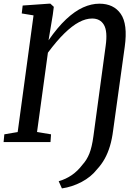

<svg xmlns="http://www.w3.org/2000/svg" viewBox="-20 -771 710 1042"><path d="M316 251.5 298.5 212.5Q337 201.5 369.2 179.5Q401.5 157.5 427.5 123Q451 97.5 465 62.5Q479 27.5 487 -32L553.5 -522.5Q564.5 -601 544.2 -635.8Q524 -670.5 480 -670.5Q446 -670.5 408.8 -650.8Q371.5 -631 329.5 -590Q287.5 -549 240 -485L181 -54.5L257 -42L254 0H-0.5L3.5 -42L76 -54.5L162 -687.5L98 -698L103 -741L245.5 -751H253.5L272 -734L266.5 -691L243.5 -552.5Q292.5 -623 339.2 -666.8Q386 -710.5 431 -730.8Q476 -751 519.5 -751Q597 -751 635.5 -695.5Q674 -640 657 -517.5L594 -63.5Q588 -15.5 576.5 22.5Q565 60.5 548 91Q531 121.5 506.5 148Q474 189.5 422.8 216.5Q371.5 243.5 316 251.5Z"/></svg>

Font: Merriweather 24pt SemiCondensed
Style: Italic
Weight: 400
Width: 4
Italic angle: -7.8°
Designer: Eben Sorkin
Foundry: Eben Sorkin
Version: Version 2.101